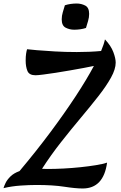

<svg xmlns="http://www.w3.org/2000/svg" viewBox="-68 -1062 691 1092"><path d="M139 -10Q99 -10 48.5 -6.5Q-2 -3 -48 8Q-45 -3 -36.5 -21Q-28 -39 -9 -58Q10 -77 43 -89Q138 -202 218.5 -310Q299 -418 362 -514Q425 -610 466 -687Q444 -682 408 -675.5Q372 -669 330 -661.5Q288 -654 248.5 -648Q209 -642 178 -638Q147 -634 134 -634Q98 -634 88 -658.5Q78 -683 78 -717Q78 -741 80.5 -757Q83 -773 86 -782Q100 -780 142.5 -776.5Q185 -773 244 -769.5Q303 -766 369 -766Q404 -766 439.5 -767.5Q475 -769 507 -772Q523 -810 529 -838Q563 -802 576.5 -766Q590 -730 590 -706Q590 -669 563.5 -621Q537 -573 492 -515.5Q447 -458 392 -392.5Q337 -327 279.5 -254Q222 -181 171 -102Q177 -102 184.5 -101.5Q192 -101 202 -101Q245 -101 293.5 -103.5Q342 -106 389.5 -111Q437 -116 477 -122.5Q517 -129 541 -137Q521 10 402 10Q362 10 297.5 0Q233 -10 139 -10ZM421 -903Q406 -898 388.5 -895.5Q371 -893 354 -893Q328 -893 305.5 -904.5Q283 -916 283 -952Q283 -972 289 -992Q295 -1012 301 -1032Q316 -1037 333.5 -1039.5Q351 -1042 368 -1042Q394 -1042 416.5 -1030.5Q439 -1019 439 -983Q439 -963 433 -943Q427 -923 421 -903Z"/></svg>

Font: Merienda SemiBold
Style: Regular
Weight: 600
Designer: Eduardo Rodriguez Tunni
Foundry: Eduardo Rodriguez Tunni
Version: Version 2.001; ttfautohint (v1.8.4.7-5d5b)